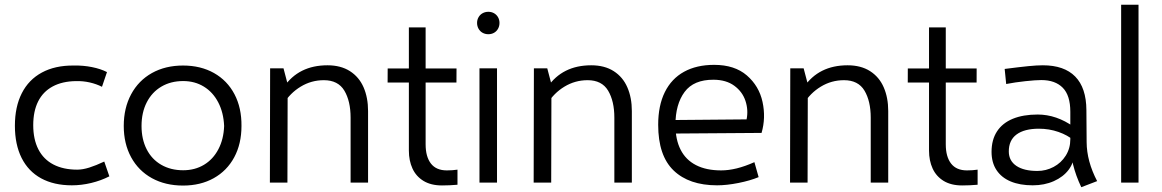

<svg xmlns="http://www.w3.org/2000/svg" viewBox="-20 -760 4834 799"><path d="M279.2 11.2Q204.2 11.2 150.9 -18Q97.7 -47.2 69.8 -103Q42 -158.7 42 -236.8Q42 -315.6 70.7 -372Q99.4 -428.5 154.2 -458.1Q209 -487.8 286 -487.3Q325.9 -488.2 362.7 -480.8Q399.4 -473.4 425.2 -460L404.4 -398.8Q381.3 -410.5 353.5 -416.9Q325.6 -423.2 296.5 -422.5Q239 -421.8 199 -400.1Q158.9 -378.4 138.6 -337.7Q118.3 -297 118.3 -239.3Q118.3 -180.2 139.7 -138.5Q161.1 -96.8 202.3 -75.4Q243.5 -54 301.6 -54Q323.9 -54 351.7 -62.7Q379.5 -71.5 413.6 -87.6H413.9L435.1 -26.2Q400 -8.3 359.3 1.5Q318.6 11.2 279.2 11.2Z M741.7 12.2Q668.2 12.2 612.3 -18.5Q556.4 -49.3 525.7 -105.6Q495 -162 495 -235.8Q495 -310.5 525.7 -367.6Q556.4 -424.8 612.3 -456.1Q668.2 -487.3 741.7 -487.3Q815.2 -487.3 870.5 -456.1Q925.9 -424.8 955.8 -367.9Q985.7 -310.9 984.9 -235.7Q984.9 -161.5 954.7 -105.4Q924.5 -49.3 869.4 -18.5Q814.3 12.2 741.7 12.2ZM742.2 -51.5Q791.1 -51.5 829 -74.3Q866.9 -97.1 888.8 -139Q910.8 -180.9 912.7 -235.7Q910.3 -291.6 888.2 -334Q866.1 -376.5 828.3 -399.6Q790.6 -422.7 742.2 -422.7Q690.8 -422.7 651.6 -399.6Q612.4 -376.5 590.7 -334.1Q569 -291.7 569 -235.7Q569 -180.9 590.2 -139Q611.5 -97.1 650.9 -74.3Q690.3 -51.5 742.2 -51.5Z M1439 -270.5Q1439 -339.2 1413 -382.8Q1387 -426.3 1327.6 -426.3Q1275.5 -426.3 1231.4 -399.5Q1187.3 -372.8 1159.5 -327.6L1160.8 -397.5Q1222.9 -488.3 1342.8 -488.3Q1398.2 -488.3 1436.3 -463.9Q1474.4 -439.5 1493.1 -396.5Q1511.7 -353.5 1511.7 -297.9V0H1439ZM1104.1 -475.6H1159.8L1177.1 -409.7L1176.1 0H1103.1Z M1819.3 11.7Q1773.4 11.7 1742.5 -7.1Q1711.5 -26 1696.5 -58.7Q1681.5 -91.4 1681.5 -133.3V-646H1751.2V-159.5Q1751.2 -107.8 1773.3 -79.3Q1795.4 -50.9 1839.4 -50.9Q1862.9 -50.9 1883.8 -54V8.8Q1851.4 11.7 1819.3 11.7ZM1879.8 -475.2 1879.5 -416.5 1593 -416.4 1593.3 -475.1Z M2012.2 -617.6Q1999.1 -617.6 1988.2 -623.6Q1977.4 -629.6 1971.4 -640.5Q1965.3 -651.4 1965.3 -664.6Q1965.3 -677.6 1971.4 -688.2Q1977.4 -698.9 1988.2 -704.9Q1999.1 -710.9 2012.2 -710.9Q2025.4 -710.9 2036 -704.9Q2046.5 -698.9 2052.6 -688.2Q2058.6 -677.6 2058.6 -664.5Q2058.6 -651.4 2052.6 -640.5Q2046.6 -629.6 2036 -623.6Q2025.4 -617.6 2012.2 -617.6ZM1975.3 -475.6H2048.3V0H1975.3Z M2536.6 -270.5Q2536.6 -339.2 2510.6 -382.8Q2484.6 -426.3 2425.3 -426.3Q2373.2 -426.3 2329 -399.5Q2284.9 -372.8 2257.2 -327.6L2258.4 -397.5Q2320.5 -488.3 2440.4 -488.3Q2495.9 -488.3 2534 -463.9Q2572.1 -439.5 2590.7 -396.5Q2609.4 -353.5 2609.4 -297.9V0H2536.6ZM2201.8 -475.6H2257.4L2274.8 -409.7L2273.8 0H2200.8Z M2964.1 11.2Q2847.5 11.2 2783.3 -50.5Q2719 -112.3 2719 -240.7Q2719 -320.8 2746.7 -376.7Q2774.4 -432.6 2826.7 -461.4Q2878.9 -490.1 2951.9 -490.1Q3037.1 -490.1 3088 -446.1Q3138.8 -402.1 3153.2 -336.1Q3167.6 -270 3149.2 -206.9L2751.2 -204L2755.6 -260.3L3086.9 -263.2Q3094.8 -302.1 3082.2 -340.2Q3069.6 -378.3 3035.8 -403.1Q3002.1 -427.9 2949.7 -428.2Q2866.9 -428.7 2828.9 -377.4Q2790.8 -326 2790.8 -240.2Q2790.8 -179.3 2812.3 -137.1Q2833.7 -94.8 2876.3 -72.9Q2918.8 -50.9 2981.2 -50.9Q3011.7 -50.9 3046 -59.3Q3080.2 -67.7 3119.4 -85.2L3137 -22.9Q3101.9 -8.3 3052.9 1.5Q3003.9 11.2 2964.1 11.2Z M3603.5 -270.5Q3603.5 -339.2 3577.5 -382.8Q3551.5 -426.3 3492.2 -426.3Q3440 -426.3 3395.9 -399.5Q3351.8 -372.8 3324.1 -327.6L3325.3 -397.5Q3387.4 -488.3 3507.3 -488.3Q3562.8 -488.3 3600.9 -463.9Q3639 -439.5 3657.6 -396.5Q3676.3 -353.5 3676.3 -297.9V0H3603.5ZM3268.7 -475.6H3324.3L3341.7 -409.7L3340.7 0H3267.7Z M3983.9 11.7Q3938 11.7 3907 -7.1Q3876.1 -26 3861.1 -58.7Q3846.1 -91.4 3846.1 -133.3V-646H3915.8V-159.5Q3915.8 -107.8 3937.9 -79.3Q3960 -50.9 4003.9 -50.9Q4027.5 -50.9 4048.3 -54V8.8Q4016 11.7 3983.9 11.7ZM4044.3 -475.2 4044.1 -416.5 3757.6 -416.4 3757.8 -475.1Z M4479.7 19Q4434.1 -76.9 4434.1 -167.5V-294.9Q4434.1 -363 4402.6 -394.9Q4371.1 -426.8 4313.5 -426.8Q4290.2 -426.8 4247.1 -422.2Q4204 -417.6 4167.2 -410.4L4160.9 -473.1Q4224.4 -481.3 4260 -484.8Q4295.7 -488.3 4319.8 -488.3Q4408.6 -488.3 4454.5 -441.4Q4500.5 -394.5 4501 -301.8L4502 -168.5Q4502.4 -89.2 4545.7 -6.3ZM4277.6 11.2Q4224.6 11.2 4186.1 -4.8Q4147.6 -20.9 4127 -52.1Q4106.3 -83.3 4106.3 -128.1Q4106.3 -178.5 4129 -213.2Q4151.6 -247.9 4194.7 -265.7Q4237.8 -283.4 4298.3 -283.4Q4337.3 -283.4 4375.1 -270.5Q4412.8 -257.6 4448.2 -232.2L4449.7 -174.8Q4423.2 -197.6 4384.6 -211Q4345.9 -224.4 4303.2 -224.4Q4242.7 -224.4 4210.1 -200.2Q4177.6 -176 4178.1 -128.8Q4178.5 -90.7 4209.7 -69.6Q4241 -48.6 4297.1 -48.6Q4332.9 -48.6 4364.4 -65.3Q4396 -82 4415 -112.2Q4434.1 -142.5 4434.1 -180.2L4449.2 -117.7Q4449.2 -83.1 4427.1 -53.5Q4404.9 -23.9 4365.6 -6.3Q4326.3 11.2 4277.6 11.2Z M4645.6 -740.2H4717.9V0H4645.6Z"/></svg>

Font: DavidDev Light
Style: Regular
Weight: 300
Designer: David.dev
Foundry: David.dev
Version: Version 1.001;FEAKit 1.0